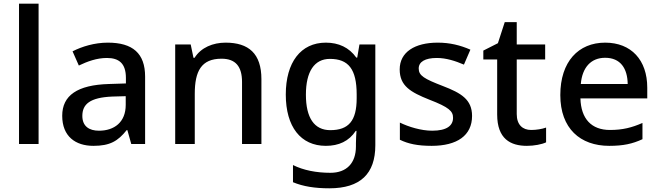

<svg xmlns="http://www.w3.org/2000/svg" viewBox="-20 -846 3575 1040"><path d="M189 -66V-826H83V-66Z M564 -615C492 -615 424 -594 373 -568L407 -491C453 -513 504 -532 559 -532C624 -532 662 -503 662 -424V-394L570 -391C399 -386 317 -329 317 -219C317 -107 389 -56 486 -56C576 -56 619 -82 666 -141H670L691 -66H766V-431C766 -557 699 -615 564 -615ZM589 -323 661 -325V-278C661 -184 599 -138 516 -138C463 -138 426 -162 426 -218C426 -281 466 -318 589 -323Z M1202 -615C1134 -615 1069 -589 1034 -533H1028L1013 -605H929V-66H1035V-338C1035 -460 1070 -528 1180 -528C1256 -528 1291 -486 1291 -402V-66H1396V-417C1396 -556 1327 -615 1202 -615Z M1745 -615C1609 -615 1528 -508 1528 -334C1528 -159 1609 -56 1745 -56C1815 -56 1870 -81 1907 -137H1911C1910 -123 1908 -88 1908 -71V-53C1908 38 1857 90 1770 90C1693 90 1623 76 1567 48V141C1622 164 1686 174 1764 174C1932 174 2013 95 2013 -59V-605H1927L1915 -534H1910C1871 -589 1814 -615 1745 -615ZM1767 -527C1867 -527 1912 -472 1912 -334V-314C1912 -191 1868 -141 1769 -141C1682 -141 1637 -208 1637 -333C1637 -459 1683 -527 1767 -527Z M2537 -218C2537 -307 2478 -342 2379 -380C2278 -419 2248 -436 2248 -475C2248 -511 2282 -532 2346 -532C2397 -532 2446 -516 2493 -496L2528 -577C2473 -601 2417 -615 2351 -615C2227 -615 2145 -564 2145 -470C2145 -381 2203 -347 2306 -306C2412 -265 2434 -244 2434 -208C2434 -166 2401 -138 2321 -138C2261 -138 2193 -159 2146 -182V-89C2191 -67 2242 -56 2318 -56C2456 -56 2537 -112 2537 -218Z M2857 -142C2811 -142 2779 -170 2779 -228V-524H2933V-605H2779V-726H2714L2677 -612L2598 -572V-524H2673V-226C2673 -93 2746 -56 2834 -56C2873 -56 2915 -64 2938 -75V-155C2916 -147 2885 -142 2857 -142Z M3258 -615C3113 -615 3015 -512 3015 -331C3015 -150 3123 -56 3280 -56C3356 -56 3406 -67 3460 -92V-180C3403 -155 3353 -142 3284 -142C3184 -142 3127 -202 3124 -313H3486V-371C3486 -521 3399 -615 3258 -615ZM3258 -533C3341 -533 3379 -475 3380 -391H3126C3134 -482 3182 -533 3258 -533Z"/></svg>

Font: Noto Sans Malayalam UI Medium
Style: Regular
Weight: 500
Designer: Jelle Bosma - Monotype Design Team
Foundry: Monotype Imaging Inc.
Version: Version 2.104